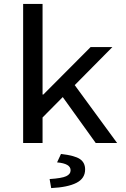

<svg xmlns="http://www.w3.org/2000/svg" viewBox="-20 -729 640 979"><path d="M98 0V-709H197V-247H201L442 -489H553L361 -295L577 0H468L300 -234L197 -130V0ZM241 230 233 184Q295 180 317.5 169.5Q340 159 340 139Q340 105 271 99L291 56Q361 64 387.5 82Q414 100 414 135Q414 181 369.5 203.5Q325 226 241 230Z"/></svg>

Font: Source Code Pro Medium
Style: Regular
Weight: 500
Monospace: yes
Designer: Paul D. Hunt, Teo Tuominen
Foundry: Adobe Systems Incorporated
Version: Version 2.030;PS 1.000;hotconv 16.6.51;makeotf.lib2.5.65220